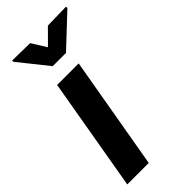

<svg xmlns="http://www.w3.org/2000/svg" viewBox="-237 -796 846 846"><g transform="rotate(-45 186.0 -372.5)"><path d="M233.9 -528.3 142.1 0H8.3L99.6 -528.3ZM146 -742.7 188.5 -674.3 255.9 -742.2 371.1 -744.6 371.6 -736.3 227.1 -600.6H144.5L35.6 -736.8V-744.6Z"/></g></svg>

Font: Roboto Condensed
Style: Bold Italic
Weight: 700
Italic angle: -12°
Designer: Christian Robertson
Foundry: Google
Version: Version 3.0